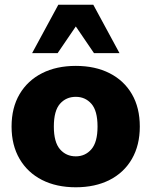

<svg xmlns="http://www.w3.org/2000/svg" viewBox="-20 -782 642 813"><path d="M301 11Q219 11 158 -20Q97 -51 63 -109Q29 -167 29 -246Q29 -326 63 -383.5Q97 -441 158 -472Q219 -503 301 -503Q383 -503 444 -472Q505 -441 538.5 -383.5Q572 -326 572 -246Q572 -167 538.5 -109Q505 -51 444 -20Q383 11 301 11ZM301 -120Q341 -120 367 -150Q393 -180 393 -246Q393 -313 367 -342.5Q341 -372 301 -372Q260 -372 234 -342.5Q208 -313 208 -246Q208 -180 234 -150Q260 -120 301 -120ZM116 -557 227 -762H375L486 -557H378L301 -670L224 -557Z"/></svg>

Font: Nunito Sans 12pt ExtraLight 12pt Black
Style: Regular
Weight: 900
Version: Version 3.101;gftools[0.9.27]